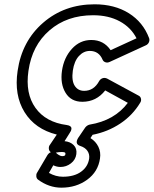

<svg xmlns="http://www.w3.org/2000/svg" viewBox="-20 -596 707 883"><path d="M61 -270Q80.6 -406.7 178.5 -491.5Q276.4 -576.2 415 -576.2Q506.8 -576.2 572.5 -535.2Q638.2 -494.1 666 -419.9Q668.9 -410.6 664.6 -401.1Q660.2 -391.6 649.9 -387.2L483.9 -311Q474.1 -306.6 465.1 -309.6Q456.1 -312.5 452.1 -320.8Q435.1 -361.8 393.1 -361.8Q364.7 -361.8 343 -338.4Q321.3 -314.9 314.9 -271Q308.6 -225.1 323.5 -201.7Q338.4 -178.2 367.2 -178.2Q411.6 -178.2 436 -223.1Q441.4 -232.4 451.2 -236.1Q460.9 -239.7 472.2 -234.9L618.2 -155.8Q626.5 -151.4 628.4 -141.8Q630.4 -132.3 625 -124Q589.8 -65.4 532.7 -27.6Q475.6 10.3 405.8 23.9L396 39.1Q420.4 54.2 432.4 78.9Q444.3 103.5 439.9 132.8Q431.2 193.8 380.9 230.5Q330.6 267.1 262.2 267.1Q205.1 267.1 154.8 230Q147.9 224.6 147 215.1Q146 205.6 149.9 199.2L198.2 117.2Q205.1 106.9 213.9 104Q205.1 98.1 204.6 87.4Q204.1 76.7 209 70.8L241.2 22.9Q141.1 -2 92.8 -80.3Q44.4 -158.7 61 -270ZM110.8 -270Q95.7 -166 143.1 -99.9Q190.4 -33.7 287.1 -21Q297.9 -19.5 303.2 -15.4Q308.6 -11.2 308.6 -6.1Q308.6 -1 306.9 3.9Q305.2 8.8 302.7 11.7L300.8 15.1L276.9 53.2Q303.2 55.7 318.8 71.3Q334.5 86.9 331.1 112.8Q327.6 138.7 306.2 155.3Q284.7 171.9 257.8 171.9Q241.2 171.9 225.1 164.1L205.1 199.2Q236.3 216.8 269 216.8Q321.3 216.8 353 193.6Q384.8 170.4 390.1 132.8Q392.6 113.3 382.1 97.9Q371.6 82.5 349.1 75.2Q322.8 66.9 338.9 39.1L372.1 -9.8Q380.4 -20 392.1 -22.9Q506.3 -41.5 567.9 -123L463.9 -180.2Q422.9 -127.9 358.9 -127.9Q306.6 -127.9 281.5 -169.2Q256.3 -210.4 265.1 -271Q273.9 -331.1 310.8 -371.6Q347.7 -412.1 399.9 -412.1Q457 -412.1 488.8 -365.2L607.9 -419.9Q582 -470.2 530.5 -498Q479 -525.9 408.2 -525.9Q288.1 -525.9 207.8 -456.5Q127.4 -387.2 110.8 -270ZM236.8 106Q242.7 112.3 251.2 117.2Q259.8 122.1 265.1 122.1Q272 122.1 275.4 120.6Q278.8 119.1 279.5 117.7Q280.3 116.2 280.8 112.8V111.3Q280.8 109.4 280.8 109.1Q280.8 108.9 280.3 107.4Q279.8 106 278.6 105.5Q277.3 105 275.4 104.2Q273.4 103.5 270.3 103.3Q267.1 103 263.2 103Q251.5 103 236.8 106Z"/></svg>

Font: Trueno ExtraBold Outline
Style: Italic
Weight: 800
Width: 6
Designer: Julieta Ulanovsky
Foundry: Julieta Ulanovsky
Version: Version 3.001b | FøM Fix